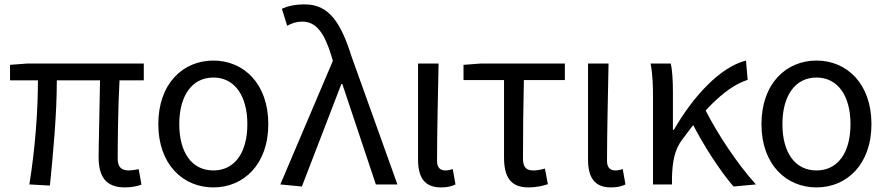

<svg xmlns="http://www.w3.org/2000/svg" viewBox="-20 -829 3988 863"><path d="M541.6 13.4C573.2 13.4 597.6 7.4 615.9 0.9L603.4 -68.5C583.2 -64.9 569.4 -62.9 560 -62.9C525.8 -62.9 509 -77.6 509 -116.3C509 -168.6 510.2 -344 517.2 -467.8H626.3V-543.4H102.6L25.1 -537.6V-467.8H150.5C150.5 -321 136.7 -153.2 112 0L204.4 5.1C219.4 -146.5 235.4 -314.9 235.4 -467.8H429.6C428 -348.4 423.3 -178.7 423.3 -122.3C423.3 -34.7 456.4 13.4 541.6 13.4Z M939.1 13.4C1074.9 13.4 1186 -89.9 1186 -271C1186 -453.5 1074.9 -556.8 939.1 -556.8C802.6 -556.8 691.6 -453.5 691.6 -271C691.6 -89.9 802.6 13.4 939.1 13.4ZM939.1 -62.9C841.6 -62.9 785.8 -144.3 785.8 -271C785.8 -396.7 841.6 -480.5 939.1 -480.5C1036 -480.5 1091.8 -396.7 1091.8 -271C1091.8 -144.3 1036 -62.9 939.1 -62.9Z M1336.9 9.3 1514.3 -451.3H1518.7L1669.4 0H1766.3L1560.4 -574.4C1511.4 -729.8 1457.8 -809.3 1350 -809.3C1302.2 -809.3 1273.2 -801 1247 -789.6L1270.8 -713.3C1290.1 -723.5 1310.1 -731.7 1340 -731.7C1402 -731.7 1438.9 -678.5 1469.5 -578.3L1476.1 -555.4L1240 0Z M1962.3 13.4C1992.7 13.4 2011.6 7.4 2027.4 0.1L2015 -69.3C2002.8 -64.9 1992 -62.9 1982.4 -62.9C1959.2 -62.9 1944.4 -75.1 1944.4 -105.8C1944.4 -237.3 1948.7 -395.7 1951.3 -543.4H1859.1V-112.4C1859.1 -31.8 1887.6 13.4 1962.3 13.4Z M2355.8 13.4C2390.1 13.4 2421.1 6.2 2442.6 -1.1L2429.4 -71.3C2411.3 -66.1 2393.9 -62.9 2376 -62.9C2345.7 -62.9 2330.7 -77.6 2330.7 -116.3C2330.7 -225.5 2331.9 -346.4 2334.7 -469H2518.9V-543.4H2140.5L2063.4 -537.6V-469H2245.5V-122.3C2245.5 -34.7 2273.7 13.4 2355.8 13.4Z M2726.3 13.4C2756.7 13.4 2775.6 7.4 2791.4 0.1L2779 -69.3C2766.8 -64.9 2756 -62.9 2746.4 -62.9C2723.2 -62.9 2708.4 -75.1 2708.4 -105.8C2708.4 -237.3 2712.7 -395.7 2715.3 -543.4H2623.1V-112.4C2623.1 -31.8 2651.6 13.4 2726.3 13.4Z M2915.1 0H3000.4V-28.3C3001.6 -99.4 3012.1 -156.5 3045.4 -200.1C3155.2 -352 3250.6 -441.1 3340.6 -470.1L3333.1 -556.8C3216.4 -527.6 3095 -395 3009 -245.6H3004.6V-416C3004.6 -463.9 3002 -514.3 2994.8 -543.4H2904.2C2914 -494.6 2915.1 -437.6 2915.1 -394.4ZM3276.9 9.3 3377.8 0C3294.3 -91.5 3203 -230.2 3149 -337.7L3088.7 -280.6C3141.3 -176.3 3216.6 -60.7 3276.9 9.3Z M3650.1 13.4C3785.9 13.4 3897 -89.9 3897 -271C3897 -453.5 3785.9 -556.8 3650.1 -556.8C3513.6 -556.8 3402.6 -453.5 3402.6 -271C3402.6 -89.9 3513.6 13.4 3650.1 13.4ZM3650.1 -62.9C3552.6 -62.9 3496.8 -144.3 3496.8 -271C3496.8 -396.7 3552.6 -480.5 3650.1 -480.5C3747 -480.5 3802.8 -396.7 3802.8 -271C3802.8 -144.3 3747 -62.9 3650.1 -62.9Z"/></svg>

Font: Source Han Sans JP VF
Style: Regular
Weight: 250
Designer: Ryoko NISHIZUKA 西塚涼子 (kana, bopomofo & ideographs); Paul D. Hunt (Latin, Greek & Cyrillic); Sandoll Communications 산돌커뮤니
Foundry: Adobe
Version: Version 2.004;hotconv 1.0.118;makeotfexe 2.5.65603